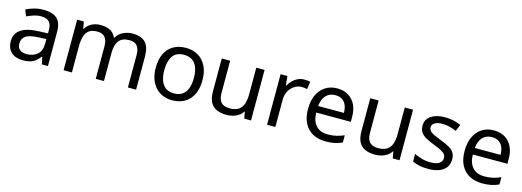

<svg xmlns="http://www.w3.org/2000/svg" viewBox="-6 -1252 5348 1967"><g transform="rotate(15 2668.5 -268.0)"><path d="M288 -545Q386 -545 433 -502Q480 -459 480 -365V0H416L399 -76H395Q372 -47 347.5 -27.5Q323 -8 291.5 1Q260 10 215 10Q167 10 128.5 -7Q90 -24 68 -59.5Q46 -95 46 -149Q46 -229 109 -272.5Q172 -316 303 -320L394 -323V-355Q394 -422 365 -448Q336 -474 283 -474Q241 -474 203 -461.5Q165 -449 132 -433L105 -499Q140 -518 188 -531.5Q236 -545 288 -545ZM314 -259Q214 -255 175.5 -227Q137 -199 137 -148Q137 -103 164.5 -82Q192 -61 235 -61Q303 -61 348 -98.5Q393 -136 393 -214V-262Z M1234 -546Q1325 -546 1370 -499.5Q1415 -453 1415 -349V0H1328V-345Q1328 -408 1301.5 -440Q1275 -472 1219 -472Q1141 -472 1107.5 -427Q1074 -382 1074 -296V0H987V-345Q987 -387 975 -415.5Q963 -444 939 -458Q915 -472 877 -472Q823 -472 792 -449.5Q761 -427 747.5 -384Q734 -341 734 -278V0H646V-536H717L730 -463H735Q752 -491 776.5 -509.5Q801 -528 831 -537Q861 -546 893 -546Q955 -546 996.5 -524Q1038 -502 1057 -456H1062Q1089 -502 1135.5 -524Q1182 -546 1234 -546Z M2047 -269Q2047 -202 2029.5 -150.5Q2012 -99 1979.5 -63Q1947 -27 1900.5 -8.5Q1854 10 1797 10Q1744 10 1699 -8.5Q1654 -27 1621 -63Q1588 -99 1569.5 -150.5Q1551 -202 1551 -269Q1551 -358 1581 -419.5Q1611 -481 1667 -513.5Q1723 -546 1800 -546Q1873 -546 1928.5 -513.5Q1984 -481 2015.5 -419.5Q2047 -358 2047 -269ZM1642 -269Q1642 -206 1658.5 -159.5Q1675 -113 1710 -88Q1745 -63 1799 -63Q1853 -63 1888 -88Q1923 -113 1939.5 -159.5Q1956 -206 1956 -269Q1956 -333 1939 -378Q1922 -423 1887.5 -447.5Q1853 -472 1798 -472Q1716 -472 1679 -418Q1642 -364 1642 -269Z M2634 -536V0H2562L2549 -71H2545Q2528 -43 2501 -25Q2474 -7 2442 1.5Q2410 10 2375 10Q2311 10 2267.5 -10.5Q2224 -31 2202 -74Q2180 -117 2180 -185V-536H2269V-191Q2269 -127 2298 -95Q2327 -63 2388 -63Q2448 -63 2482.5 -85.5Q2517 -108 2531.5 -151.5Q2546 -195 2546 -257V-536Z M3054 -546Q3069 -546 3086.5 -544.5Q3104 -543 3117 -540L3106 -459Q3093 -462 3077.5 -464Q3062 -466 3048 -466Q3017 -466 2989 -453Q2961 -440 2939 -416.5Q2917 -393 2904.5 -360Q2892 -327 2892 -286V0H2804V-536H2876L2886 -438H2890Q2907 -468 2931 -492.5Q2955 -517 2986 -531.5Q3017 -546 3054 -546Z M3404 -546Q3473 -546 3522.5 -516Q3572 -486 3598.5 -431.5Q3625 -377 3625 -304V-251H3258Q3260 -160 3304.5 -112.5Q3349 -65 3429 -65Q3480 -65 3519.5 -74.5Q3559 -84 3601 -102V-25Q3560 -7 3520 1.5Q3480 10 3425 10Q3349 10 3290.5 -21Q3232 -52 3199.5 -113.5Q3167 -175 3167 -264Q3167 -352 3196.5 -415Q3226 -478 3279.5 -512Q3333 -546 3404 -546ZM3403 -474Q3340 -474 3303.5 -433.5Q3267 -393 3260 -321H3533Q3533 -367 3519 -401Q3505 -435 3476.5 -454.5Q3448 -474 3403 -474Z M4209 -536V0H4137L4124 -71H4120Q4103 -43 4076 -25Q4049 -7 4017 1.5Q3985 10 3950 10Q3886 10 3842.5 -10.5Q3799 -31 3777 -74Q3755 -117 3755 -185V-536H3844V-191Q3844 -127 3873 -95Q3902 -63 3963 -63Q4023 -63 4057.5 -85.5Q4092 -108 4106.5 -151.5Q4121 -195 4121 -257V-536Z M4728 -148Q4728 -96 4702 -61Q4676 -26 4628 -8Q4580 10 4514 10Q4458 10 4417.5 1Q4377 -8 4346 -24V-104Q4378 -88 4423.5 -74.5Q4469 -61 4516 -61Q4583 -61 4613 -82.5Q4643 -104 4643 -140Q4643 -160 4632 -176Q4621 -192 4592.5 -208Q4564 -224 4511 -244Q4459 -264 4422 -284Q4385 -304 4365 -332Q4345 -360 4345 -404Q4345 -472 4400.5 -509Q4456 -546 4546 -546Q4595 -546 4637.5 -536.5Q4680 -527 4717 -510L4687 -440Q4653 -454 4616 -464Q4579 -474 4540 -474Q4486 -474 4457.5 -456.5Q4429 -439 4429 -409Q4429 -387 4442 -371.5Q4455 -356 4485.5 -341.5Q4516 -327 4567 -307Q4618 -288 4654 -268Q4690 -248 4709 -219.5Q4728 -191 4728 -148Z M5065 -546Q5134 -546 5183.5 -516Q5233 -486 5259.5 -431.5Q5286 -377 5286 -304V-251H4919Q4921 -160 4965.5 -112.5Q5010 -65 5090 -65Q5141 -65 5180.5 -74.5Q5220 -84 5262 -102V-25Q5221 -7 5181 1.5Q5141 10 5086 10Q5010 10 4951.5 -21Q4893 -52 4860.5 -113.5Q4828 -175 4828 -264Q4828 -352 4857.5 -415Q4887 -478 4940.5 -512Q4994 -546 5065 -546ZM5064 -474Q5001 -474 4964.5 -433.5Q4928 -393 4921 -321H5194Q5194 -367 5180 -401Q5166 -435 5137.5 -454.5Q5109 -474 5064 -474Z"/></g></svg>

Font: Noto Sans Hebrew
Style: Regular
Weight: 400
Designer: Monotype Design Team
Foundry: Monotype Imaging Inc.
Version: Version 2.003